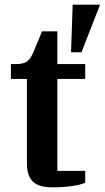

<svg xmlns="http://www.w3.org/2000/svg" viewBox="-20 -798 451 827"><path d="M206 9Q147 9 121.5 -16Q96 -41 96 -93V-458H27V-522H49Q84 -522 99 -535.5Q114 -549 125 -576L161 -663H227V-522H347V-458H227V-62H347V-11Q331 -3 292 3Q253 9 206 9ZM293 -778H411L331 -573H286Z"/></svg>

Font: IBM Plex Serif SmBld
Style: Regular
Weight: 600
Designer: Mike Abbink, Paul van der Laan, Pieter van Rosmalen
Foundry: Bold Monday
Version: Version 3.001